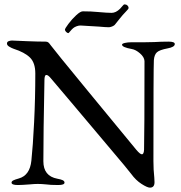

<svg xmlns="http://www.w3.org/2000/svg" viewBox="-20 -844 832 881"><path d="M12 0ZM582 -46Q574 -58 465.5 -186Q357 -314 308 -373Q228 -467 214 -484Q201 -500 193 -500Q188 -500 186 -493.5Q184 -487 184 -479Q179 -232 179 -104Q179 -36 243 -24Q260 -21 268 -17Q276 -13 276 -6Q276 5 247 5Q210 5 190 2Q170 0 153 0Q138 0 118 2Q79 5 62 5Q33 5 33 -6Q33 -12 40.5 -16Q48 -20 66 -25Q117 -39 124 -107Q131 -172 136.5 -282.5Q142 -393 142 -507Q142 -556 117.5 -580Q93 -604 43 -620Q34 -623 23 -629.5Q12 -636 12 -644Q12 -652 19.5 -655Q27 -658 35 -658L105 -655Q153 -653 189 -653Q197 -653 201.5 -649.5Q206 -646 213 -636Q225 -619 382 -428Q539 -237 606 -156Q623 -136 631 -136Q640 -136 641 -157Q643 -233 643 -564Q642 -582 622.5 -599Q603 -616 585 -619Q540 -627 540 -639Q540 -644 553 -647Q566 -650 581 -650H638L688 -651Q720 -653 753 -653Q782 -653 782 -642Q782 -628 749 -622Q712 -615 700 -604Q688 -593 686 -568Q684 -532 684 -105Q684 -65 688 -29L689 -8Q689 17 668 17Q656 17 629.5 0Q603 -17 582 -46ZM278 -708Q278 -713 294 -734.5Q310 -756 329.5 -774Q349 -792 360 -792Q400 -792 428 -789Q472 -785 492 -785Q512 -785 531 -804Q536 -809 542 -816.5Q548 -824 551 -824Q559 -824 564.5 -819Q570 -814 570 -807Q570 -803 556 -789Q544 -777 529 -758Q514 -739 509 -733Q504 -726 494.5 -722.5Q485 -719 480 -719Q466 -719 433 -722Q358 -727 349 -727Q341 -727 331.5 -723.5Q322 -720 316 -715Q310 -710 302.5 -701Q295 -692 294 -692Q289 -692 283.5 -697.5Q278 -703 278 -708Z"/></svg>

Font: EB Garamond
Style: Regular
Weight: 400
Designer: Georg Duffner and Octavio Pardo
Foundry: Georg Duffner
Version: Version 1.000; ttfautohint (v1.6)